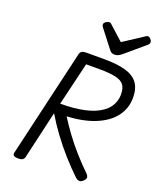

<svg xmlns="http://www.w3.org/2000/svg" viewBox="-201 -1257 1144 1390"><g transform="rotate(20 371.5 -562.0)"><path d="M111 14Q89 14 78.5 7Q68 0 71 -15L265 -848Q269 -862 280.5 -868.5Q292 -875 314 -875H450Q552 -875 616.5 -856.5Q681 -838 712 -796Q743 -754 743 -683Q743 -641 730.5 -604.5Q718 -568 694 -536.5Q670 -505 635 -480Q600 -455 555 -436.5Q510 -418 455.5 -407Q401 -396 337 -393Q374 -334 416.5 -276.5Q459 -219 508.5 -163Q558 -107 615 -52Q624 -44 627.5 -30Q631 -16 609 4Q595 17 580.5 15Q566 13 553 1Q497 -52 441 -115Q385 -178 334.5 -246.5Q284 -315 244 -383L159 -14Q155 0 144.5 7Q134 14 111 14ZM262 -463Q317 -463 363.5 -467.5Q410 -472 450 -481Q490 -490 522 -503.5Q554 -517 578.5 -534.5Q603 -552 619.5 -574Q636 -596 644.5 -622Q653 -648 653 -677Q653 -723 634 -748.5Q615 -774 569 -784.5Q523 -795 443 -795H341ZM693 -1139Q704 -1139 714.5 -1127.5Q725 -1116 725 -1105Q725 -1097 722.5 -1092Q720 -1087 715 -1083L562 -953Q549 -943 537 -937Q525 -931 508 -931Q493 -931 483 -938Q473 -945 466 -956L363 -1089Q358 -1096 357 -1100.5Q356 -1105 356 -1109Q356 -1121 370.5 -1130Q385 -1139 394 -1139Q404 -1139 408.5 -1134.5Q413 -1130 420 -1124L522 -1032L665 -1125Q672 -1129 678 -1134Q684 -1139 693 -1139Z"/></g></svg>

Font: Playwrite AT
Style: Italic
Weight: 400
Italic angle: -13.0072°
Designer: Veronika Burian, José Scaglione
Foundry: TypeTogether
Version: Version 1.002